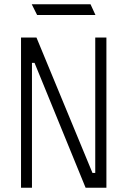

<svg xmlns="http://www.w3.org/2000/svg" viewBox="-20 -875 594 895"><path d="M476 -700V0H379L141 -582H129V0H78V-700H150L411 -69H424V-700ZM402 -855 425 -805H153L128 -855Z"/></svg>

Font: Marvel
Style: Regular
Weight: 400
Designer: Carolina Trebol
Foundry: Carolina Trebol
Version: Version 1.001